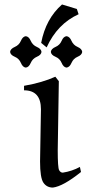

<svg xmlns="http://www.w3.org/2000/svg" viewBox="-20 -827 410 854"><path d="M215.3 7.3Q188 7.3 173.1 -14.4Q158.2 -36.1 158.2 -108.9L162.1 -340.8Q162.1 -425.3 86.9 -425.3V-445.3Q169.9 -460 226.1 -485.8L241.7 -465.8L236.8 -158.7Q236.8 -81.5 242.9 -70.3Q249 -59.1 259.3 -59.1Q300.3 -65.4 335.4 -84.5L340.3 -62Q261.2 1.5 215.3 7.3ZM275.9 -526.4Q262.2 -527.8 254.2 -547.1Q246.1 -566.4 226.8 -574.5Q207.5 -582.5 206.1 -596.2Q207.5 -609.9 226.8 -618.2Q246.1 -626.5 254.2 -645.5Q262.2 -664.6 275.9 -666Q289.6 -664.6 297.9 -645.5Q306.2 -626.5 325.2 -618.2Q344.2 -609.9 345.7 -596.2Q344.2 -582.5 325.2 -574.5Q306.2 -566.4 297.9 -547.1Q289.6 -527.8 275.9 -526.4ZM94.7 -526.4Q81.1 -527.8 73 -547.1Q64.9 -566.4 45.7 -574.5Q26.4 -582.5 24.9 -596.2Q26.4 -609.9 45.7 -618.2Q64.9 -626.5 73 -645.5Q81.1 -664.6 94.7 -666Q108.4 -664.6 116.7 -645.5Q125 -626.5 144 -618.2Q163.1 -609.9 164.6 -596.2Q163.1 -582.5 144 -574.5Q125 -566.4 116.7 -547.1Q108.4 -527.8 94.7 -526.4ZM187.5 -616.2 163.1 -636.2Q183.6 -743.7 255.9 -807.1L321.8 -787.1L329.6 -763.7Q234.9 -720.7 187.5 -616.2Z"/></svg>

Font: Kelvinch
Style: Regular
Weight: 400
Designer: Paul James MIller
Foundry: High-Logic / Made with FontCreator
Version: Version 3.30 September 23, 2016